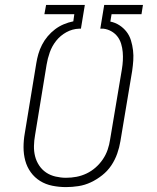

<svg xmlns="http://www.w3.org/2000/svg" viewBox="-20 -755 640 783"><path d="M249 8Q221 8 193.5 2.5Q166 -3 143.5 -17Q121 -31 105.5 -52.5Q90 -74 83 -100Q76 -126 76 -154.5Q76 -183 81 -211L128 -497Q131 -516 136.5 -535Q142 -554 151.5 -572.5Q161 -591 174.5 -607Q188 -623 204.5 -635.5Q221 -648 240 -656Q259 -664 279 -668L283 -697H161L168 -735H326L310 -638H302Q275 -637 250.5 -623.5Q226 -610 209 -588.5Q192 -567 183 -541.5Q174 -516 170 -491L123 -204Q119 -182 118.5 -160Q118 -138 123 -118Q128 -98 139.5 -80.5Q151 -63 168 -51.5Q185 -40 206.5 -35Q228 -30 249 -30Q271 -30 292 -34Q313 -38 333 -47.5Q353 -57 370 -72Q387 -87 399.5 -105.5Q412 -124 419 -144.5Q426 -165 429 -186L477 -472Q480 -490 481 -507.5Q482 -525 480.5 -542.5Q479 -560 474 -576.5Q469 -593 459 -606Q449 -619 434 -627.5Q419 -636 402 -638H389L405 -735H563L557 -697H435L430 -667Q450 -663 467 -652Q484 -641 496 -625.5Q508 -610 514 -590.5Q520 -571 522.5 -550Q525 -529 523.5 -508Q522 -487 519 -466L471 -179Q467 -154 458 -128.5Q449 -103 434 -80.5Q419 -58 397 -40.5Q375 -23 350.5 -11.5Q326 0 300 4Q274 8 249 8Z"/></svg>

Font: Iosevka Slab XLtExObl
Style: Regular
Weight: 200
Width: 7
Italic angle: -9°
Monospace: yes
Designer: Belleve Invis
Foundry: Belleve Invis
Version: Version 11.1.1; ttfautohint (v1.8.3)